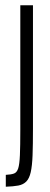

<svg xmlns="http://www.w3.org/2000/svg" viewBox="-20 -708 190 728"><path d="M2 0V-45Q22 -46 33 -50Q44 -54 49 -69.5Q54 -85 55.5 -120Q57 -155 57 -216V-688H105V-222Q105 -160 103.5 -119.5Q102 -79 96.5 -55Q91 -31 79.5 -19.5Q68 -8 49.5 -4.5Q31 -1 2 0Z"/></svg>

Font: Saira UltraCondensed Light
Style: Regular
Weight: 300
Width: 1
Designer: Hector Gatti with collaboration of the Omnibus-Type team
Foundry: Omnibus-Type
Version: Version 1.101